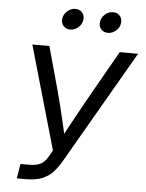

<svg xmlns="http://www.w3.org/2000/svg" viewBox="-61 -988 787 1037"><g transform="rotate(5 332.0 -469.5)"><path d="M69.8 0 82.5 -79.1H132.8Q167.5 -79.1 190.7 -90.6Q213.9 -102.1 229.5 -129.9L251 -167L90.3 -727.5H182.6L243.2 -508.3Q257.3 -457.5 268.8 -410.9Q280.3 -364.3 290.5 -319.8Q300.8 -275.4 311 -229H285.6Q310.5 -275.4 334.7 -319.8Q358.9 -364.3 384.5 -410.6Q410.2 -457 439.5 -508.3L564 -727.5H663.6L311.5 -118.7Q292 -84.5 268.3 -57.4Q244.6 -30.3 209 -15.1Q173.3 0 117.7 0ZM491.2 -825.7Q467.3 -825.7 453.6 -842.3Q439.9 -858.9 443.8 -882.3Q447.3 -906.2 466.8 -922.9Q486.3 -939.5 509.8 -939.5Q533.7 -939.5 547.4 -922.9Q561 -906.2 557.1 -882.3Q553.7 -858.9 534.2 -842.3Q514.6 -825.7 491.2 -825.7ZM286.6 -825.7Q263.2 -825.7 249.3 -842.3Q235.4 -858.9 239.3 -882.3Q243.2 -906.2 262.7 -922.9Q282.2 -939.5 305.2 -939.5Q329.1 -939.5 343 -922.9Q356.9 -906.2 353 -882.3Q349.1 -858.9 329.8 -842.3Q310.5 -825.7 286.6 -825.7Z"/></g></svg>

Font: Inter 28pt
Style: Italic
Weight: 400
Italic angle: -9.3988°
Designer: Rasmus Andersson
Foundry: rsms
Version: Version 4.001;git-66647c0bb